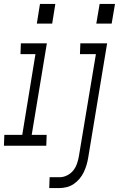

<svg xmlns="http://www.w3.org/2000/svg" viewBox="-60 -740 604 975"><path d="M429 -620 446 -720H524L507 -620ZM205 -620H127L143 -720H221ZM190 215 192 160H243Q262 160 281 150.5Q300 141 312.5 125Q325 109 331.5 89.5Q338 70 341 51L427 -465H346L348 -520H484L388 60Q385 79 379.5 97.5Q374 116 365.5 134Q357 152 344 167.5Q331 183 314 194.5Q297 206 278 210.5Q259 215 241 215ZM-40 0 -38 -55H53L120 -465H44L46 -520H178L101 -55H177L175 0Z"/></svg>

Font: Iosevka SS04 Light Oblique
Style: Regular
Weight: 300
Italic angle: -9°
Monospace: yes
Designer: Belleve Invis
Foundry: Belleve Invis
Version: Version 19.0.0; ttfautohint (v1.8.4)